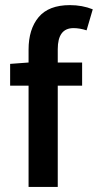

<svg xmlns="http://www.w3.org/2000/svg" viewBox="-20 -738 386 758"><path d="M92.8 0V-399.9H20V-485.8L92.8 -491.2V-542Q92.8 -623 132.6 -670.4Q172.4 -717.8 255.9 -717.8Q304.7 -717.8 346.2 -701.2L321.8 -618.2Q294.9 -627 270 -627Q208 -627 208 -543.9V-491.2H304.2V-399.9H208V0Z"/></svg>

Font: Source Sans 3 Semibold
Style: Regular
Weight: 600
Designer: Paul D. Hunt
Foundry: Adobe
Version: Version 3.052;hotconv 1.1.0;makeotfexe 2.6.0